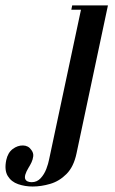

<svg xmlns="http://www.w3.org/2000/svg" viewBox="-105 -515 424 708"><path d="M177.2 50.5Q166.8 100 140.2 126.6Q113.8 153.2 80.2 163Q46.8 172.8 15.5 172.8Q-12.8 172.8 -38 164.1Q-63.2 155.5 -76.4 134Q-89.5 112.5 -82 75.5Q-76 47.8 -58 34.4Q-40 21 -20.2 21.4Q-0.5 21.8 10.2 37.5Q19 48.8 17.6 61Q16.2 73.2 11 84Q5.8 94.8 1.2 101.8Q-8.5 117.8 -11.5 128.5Q-14.5 139.2 -11.9 145.2Q-9.2 151.2 -3 154Q3.2 156.8 11.8 156.8Q31.5 156.8 44.9 142.2Q58.2 127.8 65.8 108Q73.2 88.2 76 73.2L197 -495H293ZM158 -479 161.2 -495H199.5L198.8 -479Z"/></svg>

Font: Emberly Black
Style: Italic
Weight: 900
Italic angle: -12°
Designer: Rajesh Rajput
Foundry: Rajesh Rajput
Version: Version 1.000